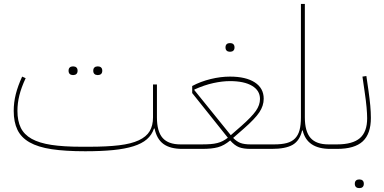

<svg xmlns="http://www.w3.org/2000/svg" viewBox="-20 -760 1958 980"><path d="M415 12Q313 12 243.5 1.5Q174 -9 131 -33.5Q88 -58 69 -97.5Q50 -137 50 -194Q50 -237 60.5 -279Q71 -321 93 -369L111 -361Q89 -314 79 -274Q69 -234 69 -194Q69 -143 86 -108Q103 -73 141.5 -51.5Q180 -30 242 -20.5Q304 -11 395 -11H435Q526 -11 588 -18.5Q650 -26 688.5 -44Q727 -62 744 -90.5Q761 -119 761 -161V-329H781V-161Q781 -89 810 -56Q839 -23 901 -23H921V-10L911 0Q849 0 814.5 -25Q780 -50 769 -104H766Q755 -71 729.5 -49Q704 -27 661 -13.5Q618 0 557.5 6Q497 12 415 12ZM477 -377Q468 -377 462 -382.5Q456 -388 456 -399Q456 -410 462 -415.5Q468 -421 477 -421H481Q490 -421 496 -415.5Q502 -410 502 -399Q502 -388 496 -382.5Q490 -377 481 -377ZM351 -377Q342 -377 336 -382.5Q330 -388 330 -399Q330 -410 336 -415.5Q342 -421 351 -421H355Q364 -421 370 -415.5Q376 -410 376 -399Q376 -388 370 -382.5Q364 -377 355 -377Z M911 -13 921 -23H1009Q1035 -23 1054.5 -24.5Q1074 -26 1089.5 -30Q1105 -34 1117.5 -40.5Q1130 -47 1143 -57L961 -285V-321Q1004 -344 1055 -356.5Q1106 -369 1154 -369Q1235 -369 1280.5 -339.5Q1326 -310 1326 -256Q1326 -220 1303.5 -186.5Q1281 -153 1225 -104L1170 -56Q1189 -37 1208 -30Q1227 -23 1259 -23H1376V-10L1366 0H1259Q1223 0 1200.5 -8.5Q1178 -17 1155 -43Q1139 -30 1124 -21.5Q1109 -13 1092.5 -8.5Q1076 -4 1056 -2Q1036 0 1009 0H911ZM1158 -70 1213 -118Q1265 -164 1286 -194Q1307 -224 1307 -255Q1307 -298 1266.5 -322Q1226 -346 1154 -346Q1115 -346 1069 -336Q1023 -326 972 -303V-300ZM1152 -496Q1143 -496 1137 -501.5Q1131 -507 1131 -518Q1131 -529 1137 -534.5Q1143 -540 1152 -540H1156Q1165 -540 1171 -534.5Q1177 -529 1177 -518Q1177 -507 1171 -501.5Q1165 -496 1156 -496Z M1366 -13 1376 -23H1380Q1418 -23 1444 -30Q1470 -37 1486 -53.5Q1502 -70 1509 -96Q1516 -122 1516 -161V-740H1536V-161Q1536 -89 1565 -56Q1594 -23 1656 -23H1676V-10L1666 0Q1547 0 1525 -94H1522Q1510 -42 1474 -21Q1438 0 1366 0Z M1666 -13 1676 -23H1700Q1780 -23 1817 -55Q1854 -87 1854 -156Q1854 -179 1851 -212.5Q1848 -246 1841 -293L1830 -369L1850 -372L1861 -296Q1867 -254 1870 -220.5Q1873 -187 1873 -158Q1873 -77 1831.5 -38.5Q1790 0 1700 0H1666ZM1812 200Q1803 200 1797 194.5Q1791 189 1791 178Q1791 167 1797 161.5Q1803 156 1812 156H1816Q1825 156 1831 161.5Q1837 167 1837 178Q1837 189 1831 194.5Q1825 200 1816 200Z"/></svg>

Font: IBM Plex Sans Arabic Thin
Style: Regular
Weight: 100
Designer: Mike Abbink, Paul van der Laan, Pieter van Rosmalen, Wael Morcos, Khajak Apelian
Foundry: Bold Monday
Version: Version 1.101